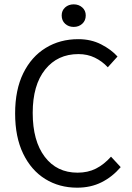

<svg xmlns="http://www.w3.org/2000/svg" viewBox="-20 -848 605 880"><path d="M333.5 12.2Q251.5 12.2 187.3 -27.6Q123 -67.4 86.2 -143.6Q49.3 -219.7 49.3 -328.1Q49.3 -436.5 86.7 -512.5Q124 -588.4 189.5 -628.4Q254.9 -668.5 338.9 -668.5Q397 -668.5 443.4 -644.8Q489.7 -621.1 518.6 -588.9L474.1 -539.6Q448.2 -567.4 414.6 -583.7Q380.9 -600.1 339.4 -600.1Q243.7 -600.1 186.8 -529.1Q129.9 -458 129.9 -330.6Q129.9 -202.1 185.1 -129.4Q240.2 -56.6 335.4 -56.6Q382.8 -56.6 419.7 -75.2Q456.5 -93.8 488.8 -129.9L533.2 -82Q494.6 -37.1 445.3 -12.5Q396 12.2 333.5 12.2ZM317.9 -724.6Q294.4 -724.6 278.6 -739Q262.7 -753.4 262.7 -777.3Q262.7 -799.8 278.6 -814Q294.4 -828.1 317.9 -828.1Q340.8 -828.1 356.9 -814Q373 -799.8 373 -777.3Q373 -753.4 356.9 -739Q340.8 -724.6 317.9 -724.6Z"/></svg>

Font: Varta Light
Style: Regular
Weight: 400
Version: Version 1.004